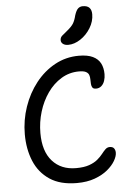

<svg xmlns="http://www.w3.org/2000/svg" viewBox="-64 -1036 741 1093"><g transform="rotate(-5 306.5 -490.0)"><path d="M331 10Q236 10 176 -30Q116 -70 87.5 -138.5Q59 -207 59 -292Q59 -373 85 -448.5Q111 -524 157.5 -583Q204 -642 267 -676.5Q330 -711 404 -711Q454 -711 484 -696.5Q514 -682 527.5 -656Q541 -630 541 -594Q541 -574 535 -556Q529 -538 516.5 -527Q504 -516 486 -516Q471 -516 465.5 -524Q460 -532 459 -544.5Q458 -557 458 -572Q458 -585 454 -596.5Q450 -608 437 -615Q424 -622 397 -622Q342 -622 296 -594Q250 -566 217 -519Q184 -472 166 -413Q148 -354 148 -291Q148 -187 198 -131Q248 -75 333 -75Q379 -75 408.5 -85.5Q438 -96 456.5 -111.5Q475 -127 487 -142.5Q499 -158 509.5 -168Q520 -178 534 -178Q551 -178 558.5 -168Q566 -158 566 -143Q566 -123 551 -97Q536 -71 506.5 -46.5Q477 -22 433 -6Q389 10 331 10ZM350 -778Q331 -778 320 -786.5Q309 -795 309 -808Q309 -823 320 -833Q331 -843 350 -858Q376 -879 386.5 -896Q397 -913 404 -942Q413 -970 424 -980Q435 -990 451 -990Q477 -990 489 -977Q501 -964 501 -940Q501 -899 478 -861.5Q455 -824 420 -801Q385 -778 350 -778Z"/></g></svg>

Font: Shantell Sans
Style: Regular
Weight: 400
Designer: Stephen Nixon, Anya Danilova, Shantell Martin
Foundry: Arrow Type
Version: Version 1.008;[ac192a2d6]